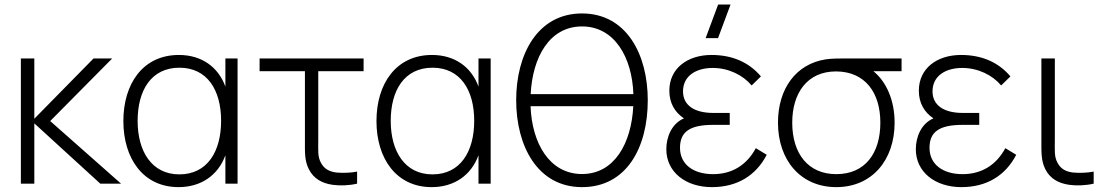

<svg xmlns="http://www.w3.org/2000/svg" viewBox="-20 -792 4770 828"><path d="M70 0H128V-260L412.5 0H502L196.5 -270L464 -540H383.5L128 -280V-540H70Z M750 15C847 15 920.5 -36 952 -122.5V0H1004.5V-540H952V-418.5C921 -504 848.5 -555 751.5 -555C596.5 -555 512 -431 512 -270C512 -109 597 15 750 15ZM573.5 -270.5C573.5 -403 632.5 -500 754 -500C873 -500 933.5 -404.5 933.5 -271C933.5 -138.5 874 -40 753.5 -40C634 -40 573.5 -140 573.5 -270.5Z M1414.5 5C1445.5 9.5 1486.5 8 1520 0V-52C1493 -46.5 1460 -45.5 1430.5 -48C1400.5 -52 1378 -63 1363.5 -91C1349.5 -117.5 1352.5 -142 1352.5 -188.5V-485H1548V-540H1099.5V-485H1295V-187.5C1295 -136 1293 -100 1311.5 -63C1332.5 -21 1369 -1.5 1414.5 5Z M1841.5 15C1938.5 15 2012 -36 2043.5 -122.5V0H2096V-540H2043.5V-418.5C2012.5 -504 1940 -555 1843 -555C1688 -555 1603.5 -431 1603.5 -270C1603.5 -109 1688.5 15 1841.5 15ZM1665 -270.5C1665 -403 1724 -500 1845.5 -500C1964.5 -500 2025 -404.5 2025 -271C2025 -138.5 1965.5 -40 1845 -40C1725.5 -40 1665 -140 1665 -270.5Z M2490 15C2681.5 15 2773.5 -154.5 2773.5 -360C2773.5 -557.5 2681.5 -734 2490 -734C2298 -734 2206 -557.5 2206 -360C2206 -162.5 2298 15 2490 15ZM2268 -334H2711C2703 -174.5 2630 -41.5 2490 -41.5C2349.5 -41.5 2274 -174.5 2268 -334ZM2268.5 -386C2276.5 -545 2349.5 -678 2490 -678C2630 -678 2706 -545 2711.5 -386Z M3050 15C3161 15 3241 -36.5 3286.5 -124.5L3239.5 -153C3200 -80 3137 -41 3055 -41C2969.5 -41 2912.5 -83.5 2912.5 -154.5C2912.5 -223 2954 -253.5 3055 -253.5H3127V-305H3055.5C2976.5 -305 2925.5 -336.5 2925.5 -398C2925.5 -466 2983.5 -499 3053.5 -499C3121.5 -499 3183.5 -468.5 3221.5 -423.5L3261.5 -462.5C3210 -523.5 3138 -555 3048.5 -555C2944.5 -555 2866.5 -497 2866.5 -401C2866.5 -347.5 2890 -308 2929.5 -281.5C2876.5 -259 2853.5 -201 2853.5 -148.5C2853.5 -49.5 2937.5 15 3050 15ZM3023 -627.5H3076.5L3130.5 -772.5H3077Z M3586.5 15C3740 15 3838 -101 3838 -263C3838 -359 3803 -439 3746.5 -485H3868V-540H3633C3601.5 -540 3567 -540 3540.5 -536C3413 -516 3335 -410 3335 -263C3335 -101.5 3432.5 15 3586.5 15ZM3396.5 -263C3396.5 -389 3460 -484.5 3586.5 -484C3710.5 -483 3776.5 -393 3776.5 -263C3776.5 -131.5 3711 -41 3586.5 -41C3465.5 -41 3396.5 -129 3396.5 -263Z M4126 15C4237 15 4317 -36.5 4362.5 -124.5L4315.5 -153C4276 -80 4213 -41 4131 -41C4045.5 -41 3988.5 -83.5 3988.5 -154.5C3988.5 -223 4030 -253.5 4131 -253.5H4203V-305H4131.5C4052.5 -305 4001.5 -336.5 4001.5 -398C4001.5 -466 4059.5 -499 4129.5 -499C4197.5 -499 4259.5 -468.5 4297.5 -423.5L4337.5 -462.5C4286 -523.5 4214 -555 4124.5 -555C4020.5 -555 3942.5 -497 3942.5 -401C3942.5 -347.5 3966 -308 4005.5 -281.5C3952.5 -259 3929.5 -201 3929.5 -148.5C3929.5 -49.5 4013.5 15 4126 15Z M4591 5C4622 9.5 4663 8 4696.5 0V-52C4669 -46.5 4636 -45.5 4607 -48C4576.5 -52 4554.5 -63 4540 -91C4526 -117.5 4529 -142 4529 -188.5V-540H4471V-187.5C4471 -136 4469.5 -100 4487.5 -63C4508.5 -21 4545.5 -1.5 4591 5Z"/></svg>

Font: Eudonet Light
Style: Regular
Weight: 300
Designer: Mikhail Sharanda
Foundry: Mikhail Sharanda
Version: Version 4.503;Glyphs 3.1.2 (3151)